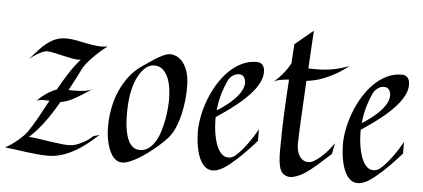

<svg xmlns="http://www.w3.org/2000/svg" viewBox="-81 -770 1945 882"><g transform="rotate(5 891.5 -329.0)"><path d="M396 -514.2Q377.9 -501 360.1 -485.1Q342.3 -469.2 327.4 -453.6Q312.5 -438 301.3 -423.3Q290 -408.7 285.2 -397.9Q278.8 -383.8 264.9 -357.2Q251 -330.6 233.9 -298.8H265.1Q287.6 -298.8 309.6 -302Q331.5 -305.2 348.1 -315.9Q320.8 -297.4 299.3 -283.9Q277.8 -270.5 260.7 -261.5Q243.7 -252.4 229.5 -247.6Q215.3 -242.7 202.1 -241.2L193.8 -228Q180.7 -204.6 164.3 -179.9Q147.9 -155.3 131.1 -133.8Q114.3 -112.3 98.4 -95Q82.5 -77.6 70.8 -68.8Q94.2 -67.4 121.8 -63.2Q149.4 -59.1 176.8 -54.9Q204.1 -50.8 229 -48.3Q253.9 -45.9 272 -47.9Q286.1 -50.3 301.8 -56.6Q314.9 -62 331.8 -71.8Q348.6 -81.5 366.2 -98.1L394 -106Q368.2 -82.5 341.3 -61.3Q314.5 -40 286.1 -24.4Q257.8 -8.8 228 0.5Q198.2 9.8 167 9.8Q141.1 9.8 115.7 7.3Q90.3 4.9 65.2 1.7Q40 -1.5 15.4 -5.1Q-9.3 -8.8 -33.2 -11.2Q-7.8 -24.9 10.5 -39.6Q28.8 -54.2 41 -65.9Q55.2 -79.6 64.9 -92.8Q89.4 -129.4 109.9 -166.7Q130.4 -204.1 150.9 -242.2Q143.6 -242.2 136.7 -242.7Q129.9 -243.2 124 -243.2Q104 -243.2 90.8 -236.8Q123.5 -268.1 146.5 -281Q169.4 -293.9 180.2 -296.9Q202.1 -336.4 225.3 -372.8Q248.5 -409.2 277.8 -442.9Q271.5 -441.9 265.6 -441.9Q259.8 -441.9 254.9 -442.4Q249.5 -442.9 244.1 -443.8Q227.5 -446.8 209.7 -450.7Q191.9 -454.6 175 -458.5Q158.2 -462.4 143.6 -465.1Q128.9 -467.8 119.1 -467.8Q111.3 -467.3 99.6 -462.4Q89.8 -458.5 75.2 -450Q60.5 -441.4 41 -425.8Q60.1 -447.8 77.6 -467.3Q95.2 -486.8 114.3 -501.7Q133.3 -516.6 154.5 -525.4Q175.8 -534.2 202.1 -534.2Q227.1 -534.2 251.5 -529.3Q275.9 -524.4 299.8 -519.5Q323.7 -514.6 347.7 -512.2Q371.6 -509.8 396 -514.2Z M774.9 -376Q776.4 -337.9 772.5 -301.3Q768.6 -264.6 761 -232.7Q753.4 -200.7 742.4 -174.6Q731.4 -148.4 718.8 -131.8Q710.4 -120.6 695.6 -105.7Q680.7 -90.8 662.1 -75Q643.6 -59.1 622.6 -43.5Q601.6 -27.8 581.1 -15.9Q560.5 -3.9 541.7 3.7Q522.9 11.2 508.8 11.2Q492.2 11.2 480 2.7Q467.8 -5.9 459 -19.8Q450.2 -33.7 444.3 -51Q438.5 -68.4 435.1 -85.7Q431.6 -103 430.4 -118.9Q429.2 -134.8 429.2 -146Q429.2 -189 437 -231.2Q444.8 -273.4 461.2 -311.5Q477.5 -349.6 502.4 -382.1Q527.3 -414.6 562 -438Q584.5 -453.1 602.5 -465.6Q620.6 -478 635.7 -486.3Q650.9 -494.6 663.3 -499.3Q675.8 -503.9 687 -503.9Q697.8 -503.9 712.2 -498Q726.6 -492.2 740 -477.8Q753.4 -463.4 763.2 -438.7Q772.9 -414.1 774.9 -376ZM697.8 -294.9Q697.8 -315.4 694.8 -341.8Q691.9 -368.2 683.1 -391.1Q674.3 -414.1 658.4 -429.9Q642.6 -445.8 616.2 -445.8Q605.5 -445.8 594 -441.2Q582.5 -436.5 572.8 -426.8Q553.2 -407.2 541.3 -382.1Q529.3 -356.9 522.5 -329.1Q515.6 -301.3 513.2 -272.9Q510.7 -244.6 510.7 -219.2Q510.7 -206.1 511.2 -188.7Q511.7 -171.4 514.2 -153.1Q516.6 -134.8 521.2 -116.7Q525.9 -98.6 533.9 -84.7Q542 -70.8 554.2 -62Q566.4 -53.2 584 -53.2Q607.4 -53.2 625 -66.7Q642.6 -80.1 655.3 -101.6Q668 -123 676 -149.9Q684.1 -176.8 689 -203.6Q693.8 -230.5 695.8 -254.6Q697.8 -278.8 697.8 -294.9Z M1121.1 -142.1Q1095.2 -112.8 1073.5 -90.6Q1051.8 -68.4 1035.2 -53.2Q1015.6 -35.6 1000 -22.9Q957 11.2 925.3 11.2Q907.2 11.2 894.3 1.7Q881.3 -7.8 872.1 -22.9Q862.8 -38.1 856.9 -57.1Q851.1 -76.2 847.9 -95.5Q844.7 -114.7 843.5 -132.3Q842.3 -149.9 842.3 -162.1Q842.3 -194.8 849.9 -232.9Q857.4 -271 871.8 -308.8Q886.2 -346.7 907.2 -381.6Q928.2 -416.5 955.3 -443.6Q982.4 -470.7 1014.9 -486.8Q1047.4 -502.9 1085 -502.9Q1095.2 -502.9 1102.1 -499.3Q1108.9 -495.6 1113.3 -489.3Q1117.7 -482.9 1119.4 -475.1Q1121.1 -467.3 1121.1 -459Q1121.1 -437.5 1111.3 -416Q1101.6 -394.5 1085.2 -373.8Q1068.8 -353 1047.9 -333.3Q1026.9 -313.5 1004.2 -295.7Q981.4 -277.8 959 -262.2Q936.5 -246.6 918 -233.9V-223.1Q918 -210.9 919.2 -193.6Q920.4 -176.3 923.6 -157.5Q926.8 -138.7 932.1 -120.1Q937.5 -101.6 945.8 -86.9Q954.1 -72.3 965.6 -63.2Q977.1 -54.2 992.2 -54.2Q999 -54.2 1006.3 -56.4Q1013.7 -58.6 1021 -64Q1033.7 -74.2 1049.8 -92.3Q1063.5 -107.9 1081.5 -132.8Q1099.6 -157.7 1121.1 -195.8ZM1030.3 -430.2Q1024.4 -437 1015.1 -439Q1005.9 -440.9 995.4 -438Q984.9 -435.1 974.9 -426.8Q964.8 -418.5 958 -404.8Q948.2 -385.3 936.5 -348.9Q924.8 -312.5 919.9 -265.1Q935.5 -274.4 952.1 -286.6Q968.8 -298.8 984.1 -312.5Q999.5 -326.2 1012 -341.1Q1024.4 -356 1031.5 -371.3Q1038.6 -386.7 1039.1 -401.6Q1039.6 -416.5 1030.3 -430.2Z M1475.1 -162.1 1464.8 -111.8Q1453.6 -102.5 1438.7 -88.6Q1423.8 -74.7 1406.5 -59.6Q1389.2 -44.4 1370.6 -30Q1352.1 -15.6 1333.5 -5.6Q1314.9 4.4 1297.1 8.5Q1279.3 12.7 1264.2 6.8Q1254.4 3.4 1247.3 -3.4Q1240.2 -10.3 1235.6 -22.9Q1231 -35.6 1228.5 -55.4Q1226.1 -75.2 1226.1 -104Q1226.1 -190.9 1229.7 -272.7Q1233.4 -354.5 1238.8 -435.1Q1218.3 -433.6 1198.5 -429.9Q1178.7 -426.3 1168 -418Q1198.7 -445.3 1216.3 -468.5Q1233.9 -491.7 1243.2 -509.8L1249 -599.1L1333 -668.9L1322.8 -494.1Q1333.5 -493.2 1342.8 -493.2Q1352.1 -493.2 1360.8 -493.2Q1403.3 -493.2 1439.7 -500.7Q1476.1 -508.3 1509.8 -521Q1478.5 -496.1 1450 -480.5Q1421.4 -464.8 1397 -455.3Q1372.6 -445.8 1352.5 -441.7Q1332.5 -437.5 1318.8 -436Q1314 -348.1 1311.3 -293.7Q1308.6 -239.3 1307.1 -209.5Q1305.2 -174.3 1305.2 -158.2Q1303.7 -134.3 1308.1 -115.7Q1312.5 -97.2 1321.5 -85Q1330.6 -72.8 1343.5 -67.9Q1356.4 -63 1372.1 -66.9Q1384.3 -70.8 1400.4 -82.5Q1414.1 -92.3 1432.9 -111.1Q1451.7 -129.9 1475.1 -162.1ZM1168 -418 1165 -416Z M1790 -142.1Q1764.2 -112.8 1742.4 -90.6Q1720.7 -68.4 1704.1 -53.2Q1684.6 -35.6 1668.9 -22.9Q1626 11.2 1594.2 11.2Q1576.2 11.2 1563.2 1.7Q1550.3 -7.8 1541 -22.9Q1531.7 -38.1 1525.9 -57.1Q1520 -76.2 1516.8 -95.5Q1513.7 -114.7 1512.5 -132.3Q1511.2 -149.9 1511.2 -162.1Q1511.2 -194.8 1518.8 -232.9Q1526.4 -271 1540.8 -308.8Q1555.2 -346.7 1576.2 -381.6Q1597.2 -416.5 1624.3 -443.6Q1651.4 -470.7 1683.8 -486.8Q1716.3 -502.9 1753.9 -502.9Q1764.2 -502.9 1771 -499.3Q1777.8 -495.6 1782.2 -489.3Q1786.6 -482.9 1788.3 -475.1Q1790 -467.3 1790 -459Q1790 -437.5 1780.3 -416Q1770.5 -394.5 1754.2 -373.8Q1737.8 -353 1716.8 -333.3Q1695.8 -313.5 1673.1 -295.7Q1650.4 -277.8 1627.9 -262.2Q1605.5 -246.6 1586.9 -233.9V-223.1Q1586.9 -210.9 1588.1 -193.6Q1589.4 -176.3 1592.5 -157.5Q1595.7 -138.7 1601.1 -120.1Q1606.4 -101.6 1614.7 -86.9Q1623 -72.3 1634.5 -63.2Q1646 -54.2 1661.1 -54.2Q1668 -54.2 1675.3 -56.4Q1682.6 -58.6 1689.9 -64Q1702.6 -74.2 1718.8 -92.3Q1732.4 -107.9 1750.5 -132.8Q1768.6 -157.7 1790 -195.8ZM1699.2 -430.2Q1693.4 -437 1684.1 -439Q1674.8 -440.9 1664.3 -438Q1653.8 -435.1 1643.8 -426.8Q1633.8 -418.5 1627 -404.8Q1617.2 -385.3 1605.5 -348.9Q1593.8 -312.5 1588.9 -265.1Q1604.5 -274.4 1621.1 -286.6Q1637.7 -298.8 1653.1 -312.5Q1668.5 -326.2 1680.9 -341.1Q1693.4 -356 1700.4 -371.3Q1707.5 -386.7 1708 -401.6Q1708.5 -416.5 1699.2 -430.2Z"/></g></svg>

Font: Quintessential
Style: Regular
Weight: 400
Designer: Astigmatic (AOETI)
Foundry: Astigmatic (AOETI)
Version: Version 1.000